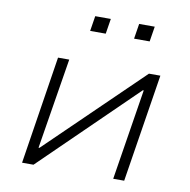

<svg xmlns="http://www.w3.org/2000/svg" viewBox="-79 -782 854 861"><g transform="rotate(10 348.0 -352.0)"><path d="M77 0 154 -492H205L138 -79H142L568 -492H620L542 0H492L558 -414H554L129 0ZM475 -635 486 -704H557L546 -635ZM275 -635 286 -704H357L346 -635Z"/></g></svg>

Font: Nunito Sans 7pt SemiExpanded ExtraLight
Style: Italic
Weight: 250
Width: 6
Italic angle: -9°
Designer: Vernon Adams
Foundry: Vernon Adams
Version: Version 3.101;gftools[0.9.27]